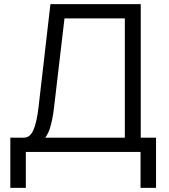

<svg xmlns="http://www.w3.org/2000/svg" viewBox="-20 -735 820 929"><path d="M72 -30V-69H97Q125 -69 141.5 -105.5Q158 -142 167 -221L224 -715H661V-30H584V-697L637 -646H249L298 -697L241 -211Q234 -153 221 -112.5Q208 -72 181 -51Q154 -30 105 -30ZM30 174V-69H735V174H660V-55L723 0H84L105 -55V174Z"/></svg>

Font: Wix Madefor Display
Style: Regular
Weight: 400
Designer: Dalton Maag Ltd
Foundry: Dalton Maag Ltd
Version: Version 3.100